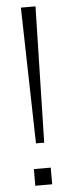

<svg xmlns="http://www.w3.org/2000/svg" viewBox="-55 -809 315 838"><g transform="rotate(-5 102.0 -390.0)"><path d="M120 -184H84L70 -780H134ZM139 0H65V-73H139Z"/></g></svg>

Font: Tanohe Sans Light
Style: Regular
Weight: 300
Designer: Village Type and Design LLC & Cristiano Sobral
Foundry: Cooper Hewitt Smithsonian Design Museum
Version: Version 1.00;September 29, 2021;FontCreator 13.0.0.2655 64-b